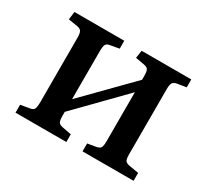

<svg xmlns="http://www.w3.org/2000/svg" viewBox="-109 -676 905 841"><g transform="rotate(30 343.5 -255.5)"><path d="M47 0V-40L93 -48Q108 -50 113 -59.5Q118 -69 118 -96V-418Q118 -442 113 -451Q108 -460 93 -463L45 -471L50 -511H302V-471L258 -463Q242 -461 237 -451.5Q232 -442 232 -418V-175L455 -402V-421Q455 -444 450 -452.5Q445 -461 429 -464L384 -472L390 -511H641V-471L597 -464Q580 -461 574.5 -452Q569 -443 569 -419V-90Q569 -67 574.5 -59Q580 -51 597 -48L644 -40V0H386V-40L428 -47Q445 -50 450 -59Q455 -68 455 -92V-339L232 -111V-91Q232 -68 237 -59.5Q242 -51 257 -48L304 -39V0Z"/></g></svg>

Font: Literata 36pt Medium
Style: Regular
Weight: 500
Designer: Latin by Veronika Burian and Jose Scaglione. Greek by Irene Vlachou. Cyrillic by Vera Evstafieva.
Foundry: TypeTogether
Version: Version 3.002